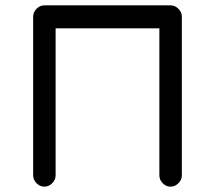

<svg xmlns="http://www.w3.org/2000/svg" viewBox="-20 -698 804 718"><path d="M146 0Q129.5 0 116.8 -12.8Q104 -25.5 104 -42V-636Q104 -652.5 116.8 -665.2Q129.5 -678 146 -678H618Q634.5 -678 647.2 -665.2Q660 -652.5 660 -636V-42Q660 -25.5 647.2 -12.8Q634.5 0 618 0Q601 0 588.5 -12.8Q576 -25.5 576 -42V-592H188V-42Q188 -25.5 175.2 -12.8Q162.5 0 146 0Z"/></svg>

Font: Jura Light
Style: Bold
Weight: 700
Version: Version 5.104